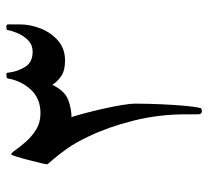

<svg xmlns="http://www.w3.org/2000/svg" viewBox="-46 -518 658 607"><g transform="rotate(-90 283.5 -214.0)"><path d="M510.3 -479.5Q510.3 -448.2 497.6 -415.5Q484.9 -382.8 459.5 -360.4Q434.1 -337.9 396 -337.9Q364.7 -337.9 347.4 -349.6Q330.1 -361.3 319.3 -377.9Q299.8 -337.9 271 -327.6Q242.2 -317.4 217.3 -317.4Q221.7 -304.2 228.8 -278.1Q235.8 -252 242.9 -220.9Q250 -189.9 254.9 -161.4Q259.8 -132.8 259.8 -115.2Q259.8 -74.2 257.8 -32.5Q255.9 9.3 252.9 41.5Q250 73.7 246.6 87.9Q246.6 94.7 236.3 94.7Q226.1 94.7 226.1 83V45.4Q226.1 -43 205.8 -122.8Q185.5 -202.6 156.2 -263.2Q137.7 -303.2 117.2 -332Q96.7 -360.8 82.3 -377Q67.9 -393.1 67.9 -395Q67.9 -397.5 72 -414.8Q76.2 -432.1 81.8 -453.9Q87.4 -475.6 92.5 -491.9Q97.7 -508.3 99.6 -508.3Q103.5 -508.3 113.3 -494.4Q123 -480.5 139.2 -461.9Q155.3 -443.4 177.7 -429.4Q200.2 -415.5 229.5 -415.5Q275.9 -415.5 304.2 -446Q332.5 -476.6 339.4 -519Q339.8 -523.4 352.5 -523.4Q356.9 -523.4 357.7 -519.3Q358.4 -515.1 358.4 -512.7Q362.3 -485.8 376.7 -463.1Q391.1 -440.4 423.3 -440.4Q446.3 -440.4 460.7 -455.1Q475.1 -469.7 482.9 -488.5Q490.7 -507.3 492.7 -520.5Q493.7 -521.5 494.9 -522.5Q496.1 -523.4 502 -523.4Q510.3 -523.4 510.3 -519Z"/></g></svg>

Font: Scheherazade New
Style: Regular
Weight: 400
Designer: SIL International
Foundry: SIL International
Version: Version 4.000